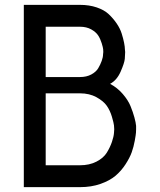

<svg xmlns="http://www.w3.org/2000/svg" viewBox="-20 -770 658 790"><path d="M78 0V-750H309Q347 -750 378 -739.5Q409 -729 427.5 -711.5Q446 -694 460 -673.5Q474 -653 480.5 -632.5Q487 -612 490.5 -594.5Q494 -577 494 -566L495 -556Q495 -545 493.5 -528Q492 -511 476.5 -475.5Q461 -440 433 -425Q463 -409 485 -383.5Q507 -358 517 -333.5Q527 -309 533 -287Q539 -265 540 -252V-238Q540 -233 539.5 -224.5Q539 -216 534.5 -191Q530 -166 522 -143.5Q514 -121 496.5 -94Q479 -67 455.5 -47Q432 -27 394 -13.5Q356 0 309 0ZM168 -453H309Q336 -453 355.5 -463.5Q375 -474 384 -489Q393 -504 398.5 -519.5Q404 -535 404 -546L405 -556Q405 -560 404.5 -567Q404 -574 398.5 -592Q393 -610 384 -624Q375 -638 355.5 -649Q336 -660 309 -660H168ZM168 -90H309Q348 -90 377 -105Q406 -120 419.5 -142Q433 -164 440.5 -186Q448 -208 449 -223L450 -238Q450 -244 449 -254Q448 -264 440.5 -289.5Q433 -315 419.5 -334.5Q406 -354 377 -370Q348 -386 309 -386H168Z"/></svg>

Font: Hermit
Style: Regular
Weight: 400
Designer: Pablo Caro
Version: Version 2.000;PS 002.000;hotconv 1.0.88;makeotf.lib2.5.64775